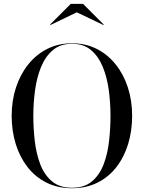

<svg xmlns="http://www.w3.org/2000/svg" viewBox="-20 -990 764 1020"><path d="M388 -924.5 247.5 -857 246 -859.5 356 -969.5H421L531 -859.5L529.5 -857ZM362.5 10Q286.5 10 227 -19.8Q167.5 -49.5 126.2 -102.5Q85 -155.5 63.5 -225.2Q42 -295 42 -375Q42 -455 64.8 -524.8Q87.5 -594.5 129.8 -647.5Q172 -700.5 231 -730.2Q290 -760 362.5 -760Q435 -760 493.8 -730.2Q552.5 -700.5 594.8 -647.5Q637 -594.5 659.5 -524.8Q682 -455 682 -375Q682 -295 660.8 -225.2Q639.5 -155.5 598.5 -102.5Q557.5 -49.5 498 -19.8Q438.5 10 362.5 10ZM362.5 -757.5Q301 -757.5 261 -723.8Q221 -690 198.2 -634.2Q175.5 -578.5 166.2 -510.8Q157 -443 157 -375Q157 -307 165 -239.2Q173 -171.5 194.5 -115.8Q216 -60 256.8 -26.2Q297.5 7.5 362.5 7.5Q428 7.5 468.2 -26.2Q508.5 -60 530 -115.8Q551.5 -171.5 559.2 -239.2Q567 -307 567 -375Q567 -443 558 -510.8Q549 -578.5 526.2 -634.2Q503.5 -690 463.8 -723.8Q424 -757.5 362.5 -757.5Z"/></svg>

Font: Bodoni* 72pt
Style: Regular
Weight: 400
Version: Version 2.3